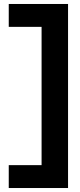

<svg xmlns="http://www.w3.org/2000/svg" viewBox="-20 -770 402 965"><path d="M24 175H322V-750H24V-635H189V60H24Z"/></svg>

Font: Bluebird
Style: SfBd
Weight: 700
Designer: Jasper
Foundry: Cannot Into Space Fonts
Version: Version 0.98